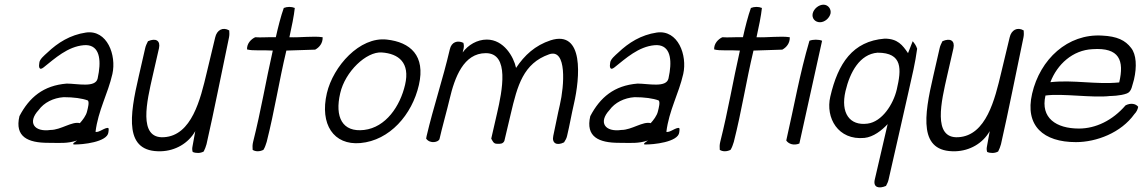

<svg xmlns="http://www.w3.org/2000/svg" viewBox="-20 -617 4881 820"><path d="M63 -121C42 -32 100 -7 186 -7C237 -7 266 -3 309 -17C312 -18 282 -1 296 0C331 1 439 -10 443 -52C444 -59 445 -65 443 -70C430 -75 402 -49 388 -54C399 -145 441 -217 460 -301C478 -381 438 -491 347 -478C280 -468 227 -435 182 -392C170 -381 149 -364 148 -349C145 -334 146 -313 166 -329C215 -368 269 -418 338 -424C399 -429 412 -375 402 -309L397 -282C388 -241 311 -260 265 -260C165 -252 105 -201 63 -121ZM145 -147C168 -179 208 -199 252 -202C294 -202 331 -197 355 -188C362 -181 356 -158 352 -142C348 -123 332 -103 321 -91C288 -100 240 -62 196 -62C126 -52 96 -94 145 -147Z M573 -293C533 -121 509 34 668 29C728 27 784 -4 814 -57C809 -34 807 -14 802 9C800 18 801 25 803 32C817 38 836 38 850 30C855 20 859 10 862 -1C895 -146 926 -305 958 -457C960 -467 960 -477 959 -487C932 -503 906 -489 899 -457L863 -307C836 -193 799 -38 680 -31C568 -24 608 -187 632 -293L659 -411C666 -443 646 -456 612 -441C607 -431 602 -421 600 -411Z M1035 -406C1059 -399 1101 -404 1145 -401C1115 -269 1095 -146 1061 -11C1058 1 1058 12 1059 23C1071 31 1089 31 1105 23C1112 12 1115 1 1119 -11C1153 -145 1171 -267 1203 -401C1246 -402 1286 -404 1326 -405C1343 -414 1359 -432 1358 -458C1319 -464 1264 -456 1216 -458C1225 -498 1236 -552 1239 -583C1225 -589 1207 -589 1192 -583C1180 -550 1167 -499 1158 -458C1119 -459 1097 -456 1070 -458C1053 -450 1034 -432 1035 -406Z M1376 -219C1345 -86 1405 4 1519 -6C1644 -17 1740 -127 1769 -254C1798 -380 1732 -437 1632 -448C1516 -461 1403 -334 1376 -219ZM1433 -219C1454 -311 1544 -397 1610 -393C1683 -388 1732 -349 1710 -255C1689 -164 1628 -73 1535 -62C1442 -51 1409 -117 1433 -219Z M1800 -25C1817 -1 1853 -10 1857 -23C1866 -64 1891 -154 1900 -193C1922 -287 1960 -390 2055 -390C2157 -390 2125 -229 2103 -134L2078 -25C2083 -17 2087 -2 2103 -3C2118 -2 2128 -3 2134 -15L2161 -129C2190 -253 2215 -346 2325 -385C2402 -412 2390 -250 2371 -169C2361 -127 2353 -82 2343 -37C2336 -6 2357 7 2389 -9C2395 -18 2400 -27 2402 -37C2413 -83 2421 -130 2431 -173C2457 -285 2475 -490 2332 -445C2265 -423 2220 -381 2184 -327C2174 -374 2132 -448 2059 -448C2018 -448 1979 -425 1956 -393L1960 -410C1962 -419 1961 -427 1959 -434C1934 -446 1908 -438 1901 -406C1871 -277 1831 -160 1802 -36Z M2501 -121C2480 -32 2538 -7 2624 -7C2675 -7 2704 -3 2747 -17C2750 -18 2720 -1 2734 0C2769 1 2877 -10 2881 -52C2882 -59 2883 -65 2881 -70C2868 -75 2840 -49 2826 -54C2837 -145 2879 -217 2898 -301C2916 -381 2876 -491 2785 -478C2718 -468 2665 -435 2620 -392C2608 -381 2587 -364 2586 -349C2583 -334 2584 -313 2604 -329C2653 -368 2707 -418 2776 -424C2837 -429 2850 -375 2840 -309L2835 -282C2826 -241 2749 -260 2703 -260C2603 -252 2543 -201 2501 -121ZM2583 -147C2606 -179 2646 -199 2690 -202C2732 -202 2769 -197 2793 -188C2800 -181 2794 -158 2790 -142C2786 -123 2770 -103 2759 -91C2726 -100 2678 -62 2634 -62C2564 -52 2534 -94 2583 -147Z M3030 -406C3054 -399 3096 -404 3140 -401C3110 -269 3090 -146 3056 -11C3053 1 3053 12 3054 23C3066 31 3084 31 3100 23C3107 12 3110 1 3114 -11C3148 -145 3166 -267 3198 -401C3241 -402 3281 -404 3321 -405C3338 -414 3354 -432 3353 -458C3314 -464 3259 -456 3211 -458C3220 -498 3231 -552 3234 -583C3220 -589 3202 -589 3187 -583C3175 -550 3162 -499 3153 -458C3114 -459 3092 -456 3065 -458C3048 -450 3029 -432 3030 -406Z M3451 -560C3446 -539 3461 -522 3482 -522C3502 -522 3522 -539 3527 -559C3531 -578 3517 -597 3497 -597C3477 -597 3456 -580 3451 -560ZM3338 -17C3347 -3 3369 6 3394 -4C3420 -120 3465 -327 3491 -443C3477 -449 3452 -449 3437 -443C3395 -300 3373 -170 3338 -17Z M3526 -204C3505 -114 3559 -17 3672 -28C3710 -32 3746 -60 3771 -87L3716 150C3708 184 3734 190 3764 177C3769 168 3773 159 3775 150C3807 13 3828 -86 3859 -220C3876 -295 3889 -349 3897 -409C3892 -424 3886 -431 3878 -441L3858 -390C3835 -424 3814 -452 3758 -452C3622 -441 3559 -347 3526 -204ZM3591 -228C3610 -309 3652 -386 3728 -392C3836 -392 3830 -321 3810 -235C3795 -171 3747 -97 3685 -89C3609 -79 3569 -134 3591 -228Z M3966 -293C3926 -121 3902 34 4061 29C4121 27 4177 -4 4207 -57C4202 -34 4200 -14 4195 9C4193 18 4194 25 4196 32C4210 38 4229 38 4243 30C4248 20 4252 10 4255 -1C4288 -146 4319 -305 4351 -457C4353 -467 4353 -477 4352 -487C4325 -503 4299 -489 4292 -457L4256 -307C4229 -193 4192 -38 4073 -31C3961 -24 4001 -187 4025 -293L4052 -411C4059 -443 4039 -456 4005 -441C4000 -431 3995 -421 3993 -411Z M4388 -217C4356 -79 4437 -10 4575 -10C4663 -10 4768 -50 4825 -130C4833 -138 4839 -149 4841 -161C4830 -175 4808 -178 4787 -167C4731 -102 4659 -68 4588 -68C4491 -68 4423 -113 4445 -209C4517 -219 4646 -198 4721 -207C4721 -207 4765 -207 4793 -218C4814 -226 4815 -253 4823 -277C4836 -333 4833 -384 4811 -412C4786 -445 4751 -462 4687 -465C4540 -474 4422 -364 4388 -217ZM4466 -266C4495 -342 4561 -403 4646 -407C4761 -415 4782 -359 4760 -265C4661 -255 4565 -277 4466 -266Z"/></svg>

Font: Comica
Style: RgIta
Weight: 400
Designer: Jasper
Foundry: KineticPlasma Fonts/Cannot Into Space Fonts
Version: Version 0.89